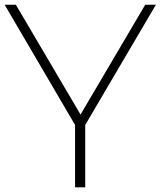

<svg xmlns="http://www.w3.org/2000/svg" viewBox="-32 -798 684 818"><path d="M331.1 0H287.8V-265.6L-12.2 -777.8H35.6L311.1 -310L586.7 -777.8H632.2L331.1 -265.6Z"/></svg>

Font: Paperlogy 2 ExtraLight
Style: Regular
Weight: 250
Designer: redesigned by Lee Juim, glyphs from Gmarket Sans & Montserrat
Foundry: PT&
Version: Version 1.001